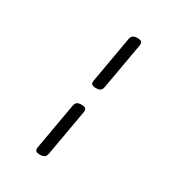

<svg xmlns="http://www.w3.org/2000/svg" viewBox="-201 -771 1001 1094"><g transform="rotate(30 300.0 -224.0)"><path d="M337.9 -619.6 284.7 -317.4Q281.7 -300.3 288.8 -293Q295.9 -285.6 315.9 -285.6Q335.9 -285.6 345.5 -293Q355 -300.3 357.9 -317.4L411.1 -619.6Q414.1 -636.7 407.2 -644Q400.4 -651.4 380.4 -651.4Q359.9 -651.4 350.3 -644Q340.8 -636.7 337.9 -619.6ZM252 -131.3 198.7 170.9Q195.8 188 202.6 195.3Q209.5 202.6 229.5 202.6Q250 202.6 259.5 195.3Q269 188 272 170.9L325.2 -131.3Q328.1 -148.4 321 -155.8Q314 -163.1 293.9 -163.1Q273.9 -163.1 264.4 -155.8Q254.9 -148.4 252 -131.3Z"/></g></svg>

Font: Courier Prime Code
Style: Italic
Weight: 400
Italic angle: -10°
Designer: Alan Dague-Greene
Foundry: Quote-Unquote Apps
Version: Version 3.18